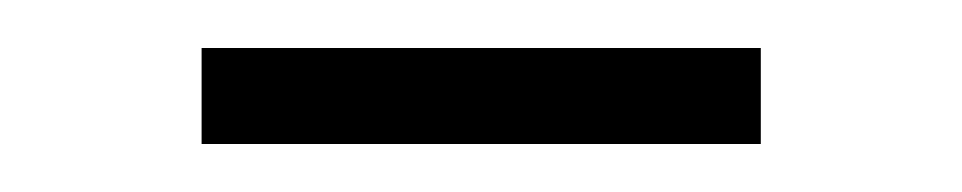

<svg xmlns="http://www.w3.org/2000/svg" viewBox="-20 -353 401 80"><path d="M64 -293V-333H297V-293Z"/></svg>

Font: Fira Sans Condensed ExtraLight
Style: Regular
Weight: 275
Width: 3
Designer: Carrois Corporate & Edenspiekermann AG
Foundry: Carrois Corporate GbR & Edenspiekermann AG
Version: Version 4.203